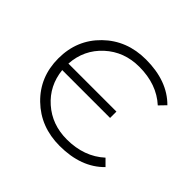

<svg xmlns="http://www.w3.org/2000/svg" viewBox="-133 -678 834 834"><g transform="rotate(45 284.0 -261.5)"><path d="M328 -38Q434 -38 503 -101L532 -72Q458 4 326 4Q209 4 131 -71.5Q53 -147 53 -261Q53 -375 131 -451Q209 -527 326 -527Q458 -527 532 -452L503 -422Q435 -484 328 -484Q235 -484 170.5 -425Q106 -366 100 -276H395V-237H101Q110 -150 173.5 -94Q237 -38 328 -38Z"/></g></svg>

Font: mBank Light
Style: Regular
Weight: 300
Designer: Julieta Ulanovsky
Foundry: Julieta Ulanovsky
Version: Version 7.200;PS 007.200;hotconv 1.0.88;makeotf.lib2.5.64775